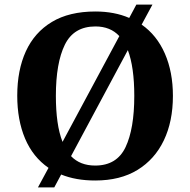

<svg xmlns="http://www.w3.org/2000/svg" viewBox="-20 -775 827 835"><path d="M191 -45Q123 -92 89 -172.5Q55 -253 55 -359Q55 -470 92.5 -552Q130 -634 205.5 -679.5Q281 -725 395 -725Q436 -725 473 -718Q510 -711 542 -697L573 -755H643L596 -668Q662 -622 697 -542Q732 -462 732 -358Q732 -247 692.5 -164.5Q653 -82 578 -36Q503 10 394 10Q310 10 246 -16L216 40H145ZM499 -618Q460 -660 395 -660Q301 -660 262 -580.5Q223 -501 223 -358Q223 -296 230 -246Q237 -196 252 -158ZM394 -55Q488 -55 526 -135Q564 -215 564 -358Q564 -483 536 -557L289 -96Q328 -55 394 -55Z"/></svg>

Font: Noto Serif Toto
Style: Bold
Weight: 700
Designer: Monotype Design Team
Foundry: Monotype Imaging Inc.
Version: Version 2.001; ttfautohint (v1.8.4.7-5d5b)